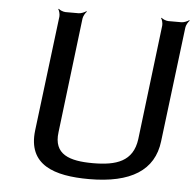

<svg xmlns="http://www.w3.org/2000/svg" viewBox="-50 -710 782 770"><g transform="rotate(5 341.5 -325.0)"><path d="M346 -55C252 -55 186 -76 198 -167L254 -629C255 -638 263 -653 269 -658L267 -660C261 -655 246 -649 237 -649H184C175 -649 160 -655 156 -660L154 -658C158 -653 162 -638 161 -629L104 -166C87 -25 196 10 336 10C505 10 597 -49 611 -166L668 -629C669 -638 677 -653 683 -658L681 -660C675 -655 660 -649 651 -649H598C589 -649 574 -655 570 -660L568 -658C572 -653 576 -638 575 -629L519 -167C507 -76 440 -55 346 -55Z"/></g></svg>

Font: Gamestation Storm Oblique 
Style: Italic
Weight: 400
Designer: Jonas Hecksher
Foundry: Jonas Hecksher, Playtypeª, e-types AS
Version: Version 1.003